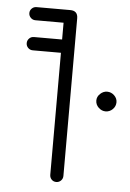

<svg xmlns="http://www.w3.org/2000/svg" viewBox="-50 -697 496 734"><g transform="rotate(5 198.5 -329.5)"><path d="M60.5 -608.6Q49.8 -608.6 42.4 -616.2Q35 -623.8 35 -634.1Q35 -644.2 42.4 -651.6Q49.8 -659 60.5 -659H189.8Q219 -659 219 -629.8V-25.1Q219 -14.4 211.6 -7Q204.2 0.4 193.5 0.4Q182.8 0.4 175.7 -7Q168.6 -14.4 168.6 -25.1V-608.6ZM60.5 -493.2Q49.8 -493.2 42.4 -500.6Q35 -508 35 -518.8Q35 -529.1 42.4 -536.7Q49.8 -544.2 60.5 -544.2H193.5Q204.2 -544.2 211.6 -536.7Q219 -529.1 219 -518.8Q219 -508 211.6 -500.6Q204.2 -493.2 193.5 -493.2ZM357.8 -284.9Q343 -284.9 331.1 -296.2Q319.2 -307.6 319.2 -323.4Q319.2 -338.1 331.1 -349.3Q343 -360.5 357.8 -360.5Q373.5 -360.5 385.1 -349.3Q396.6 -338.1 396.6 -323.4Q396.6 -307.6 385.1 -296.2Q373.5 -284.9 357.8 -284.9Z"/></g></svg>

Font: Libertine-Super Thin
Style: Regular
Weight: 100
Designer: Bastien Sozeau
Foundry: NBR — Bastien Sozeau
Version: Version 2.003;gftools[0.9.33]